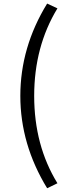

<svg xmlns="http://www.w3.org/2000/svg" viewBox="-20 -838 378 1056"><path d="M295.9 169.9 239.3 197.3Q91.8 -43.9 91.8 -310.5Q91.8 -578.1 239.3 -818.4L295.9 -792Q168 -582 168 -310.5Q168 -38.1 295.9 169.9Z"/></svg>

Font: Gen Shin Gothic Regular
Style: Regular
Weight: 400
Designer: [Source Han Sans]
Ryoko NISHIZUKA  (kana & ideographs); Paul D. Hunt (Latin, Greek & Cyrillic); Wenlong ZHANG  (bopomofo
Version: Version 1.002.20150607